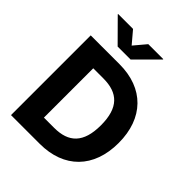

<svg xmlns="http://www.w3.org/2000/svg" viewBox="-258 -1094 1239 1239"><g transform="rotate(45 361.0 -475.0)"><path d="M323.2 0C544.4 0 679.7 -136.7 679.7 -363.8C679.7 -590.8 544.4 -727.5 324.2 -727.5H61V0ZM224.6 -950.2H88.4V-946.8L234.9 -799.3H353.5L500.5 -946.8V-950.2H363.8L294.4 -867.7ZM222.7 -138.7V-588.9H314.9C447.8 -588.9 518.1 -523.9 518.1 -363.8C518.1 -203.6 447.8 -138.7 315.9 -138.7Z"/></g></svg>

Font: Raveo
Style: Bold
Weight: 700
Designer: Jakub Foglar, Rasmus Andersson (Inter)
Foundry: Jakubfoglar.com
Version: Version 1.100;Glyphs 3.2.3 (3260)